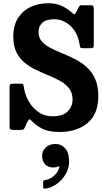

<svg xmlns="http://www.w3.org/2000/svg" viewBox="-20 -782 641 1163"><path d="M461.5 -516Q449.5 -586 406 -625.8Q362.5 -665.5 309.5 -665.5Q259 -665.5 236.2 -644Q213.5 -622.5 213.5 -588Q213.5 -553.5 233.2 -531Q253 -508.5 285.2 -492Q317.5 -475.5 356 -459.8Q394.5 -444 433.2 -424.5Q472 -405 504.2 -376.2Q536.5 -347.5 556 -304.8Q575.5 -262 575.5 -200Q575.5 -91.5 510.5 -37Q445.5 17.5 340.5 17.5Q273 17.5 234.5 -3.2Q196 -24 172 -49Q160 -63 155.5 -58.5Q151 -54 142 -36.5L130 -9Q125.5 0.5 120 2.8Q114.5 5 100 5H61Q48 5 43 1.5Q38 -2 38 -15V-255Q38 -268 41.8 -271.5Q45.5 -275 58.5 -275H105.5Q119.5 -275 121 -270.5Q122.5 -266 124.5 -254.5Q129.5 -212.5 152 -171.8Q174.5 -131 211.2 -104.2Q248 -77.5 297 -77.5Q362.5 -77.5 391 -108Q419.5 -138.5 419.5 -179Q419.5 -218.5 400 -244.8Q380.5 -271 348.5 -289.5Q316.5 -308 278.2 -323.5Q240 -339 201.8 -357Q163.5 -375 131.5 -400.5Q99.5 -426 80 -464.2Q60.5 -502.5 60.5 -559.5Q60.5 -628.5 89.5 -673.5Q118.5 -718.5 166.8 -740.5Q215 -762.5 273 -762.5Q319.5 -762.5 354.5 -746Q389.5 -729.5 415 -705.5Q426 -695 430.8 -695.5Q435.5 -696 443.5 -712L457.5 -740.5Q461 -746 463.2 -748Q465.5 -750 474.5 -750H529Q540.5 -750 544.2 -746Q548 -742 548 -730.5V-510.5Q548 -496.5 543.8 -493.2Q539.5 -490 525.5 -490H487Q468 -490 466.2 -495.2Q464.5 -500.5 461.5 -516ZM235 161.5Q235 130 258.8 110Q282.5 90 314.5 90Q351 90 374.8 116.5Q398.5 143 398.5 197.5Q398.5 239 376.8 274.8Q355 310.5 321.5 333.8Q288 357 253.5 360.5Q246.5 361.5 244 360Q241.5 358.5 241.5 351V318.5Q241.5 310.5 251.5 309Q283 305 309 280.8Q335 256.5 339.5 229Q340 222.5 332 226.5Q321 232.5 301.5 232.5Q271 232.5 253 213Q235 193.5 235 161.5Z"/></svg>

Font: Besley* Narrow
Style: Bold
Weight: 700
Width: 4
Designer: Owen Earl
Foundry: indestructible type*
Version: Version 3.000; ttfautohint (v1.8.3)